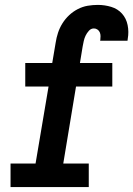

<svg xmlns="http://www.w3.org/2000/svg" viewBox="-20 -763 543 783"><path d="M23 0V-96H125L178 -410H83V-506H193L207 -589Q210 -609 216.5 -629Q223 -649 234.5 -667.5Q246 -686 262 -701Q278 -716 297.5 -726Q317 -736 337.5 -739.5Q358 -743 379 -743Q407 -743 433.5 -735Q460 -727 477.5 -707.5Q495 -688 500.5 -660.5Q506 -633 501 -605Q501 -603 500.5 -601Q500 -599 500 -597H388Q388 -597 388.5 -598Q389 -599 389 -599Q390 -607 390 -615.5Q390 -624 387 -631Q384 -638 377.5 -642.5Q371 -647 363 -647Q351 -647 342.5 -637.5Q334 -628 329 -617.5Q324 -607 321.5 -595.5Q319 -584 317 -573L306 -506H438V-410H290L238 -96H342V0Z"/></svg>

Font: Iosevka Curly Slab Oblique
Style: Bold
Weight: 700
Italic angle: -9°
Monospace: yes
Designer: Belleve Invis
Foundry: Belleve Invis
Version: Version 11.1.0; ttfautohint (v1.8.3)